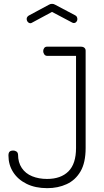

<svg xmlns="http://www.w3.org/2000/svg" viewBox="-20 -974 542 1000"><path d="M226 6Q164 6 118.5 -16.5Q73 -39 48.5 -77.5Q24 -116 24 -164Q24 -179 30.5 -184.5Q37 -190 48 -190Q58 -190 65.5 -185Q73 -180 74 -169Q74 -128 93.5 -99Q113 -70 147.5 -56Q182 -42 225 -42Q297 -42 336.5 -81.5Q376 -121 376 -203V-683H226Q216 -683 210.5 -691Q205 -699 205 -708Q205 -716 210 -723.5Q215 -731 226 -731H402Q412 -731 419 -725.5Q426 -720 426 -710V-203Q426 -127 399.5 -81.5Q373 -36 327.5 -15Q282 6 226 6ZM139 -853Q131 -853 125 -859.5Q119 -866 119 -876Q119 -881 122 -885.5Q125 -890 130 -893L234 -949Q242 -954 251 -954Q260 -954 268 -949L372 -894Q378 -891 380.5 -885.5Q383 -880 383 -874Q383 -866 377.5 -860Q372 -854 364 -854Q362 -854 359.5 -855Q357 -856 355 -857L251 -912L147 -856Q145 -855 143 -854Q141 -853 139 -853Z"/></svg>

Font: Dosis ExtraLight Light
Style: Regular
Weight: 300
Version: Version 3.001; ttfautohint (v1.8.2)